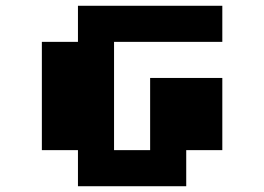

<svg xmlns="http://www.w3.org/2000/svg" viewBox="-20 -645 915 665"><path d="M250 0V-125H125V-500H250V-625H750V-500H375V-125H500V-375H750V-125H625V0Z"/></svg>

Font: Silkscreen
Style: Bold
Weight: 700
Designer: Jason Kottke
Foundry: Jason Kottke
Version: Version 1.001; ttfautohint (v1.8.4.7-5d5b)